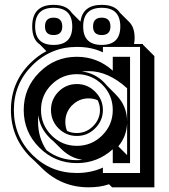

<svg xmlns="http://www.w3.org/2000/svg" viewBox="-20 -717 701 798"><path d="M508.3 -72.3V-205.1Q506.3 -149.9 471.7 -108.9ZM299.3 -51.3Q311 -51.3 322.8 -52.7Q272.5 -60.1 234.9 -97.7L200.7 -131.3Q192.4 -137.7 185.1 -145.5Q145.5 -185.5 139.2 -237.8Q138.2 -231 138.2 -224.4Q138.2 -217.8 138.2 -210.9Q138.2 -144.5 173.3 -92.8Q227.1 -51.3 299.3 -51.3ZM462.4 -322.8Q508.3 -276.9 508.3 -210.9V-350.1Q429.7 -421.4 348.1 -421.4Q333.5 -421.4 319.8 -419.9Q374.5 -413.6 413.1 -374Q420.4 -366.2 427.2 -358.4L461.4 -324.2H460.9ZM299.3 -164.1Q338.4 -164.1 366.7 -192.4Q395.5 -221.2 395.5 -259.8Q395.5 -271 393.1 -280.8Q390.6 -290.5 386.2 -300.3Q369.1 -308.1 348.1 -308.1Q308.6 -308.1 279.8 -279.3H279.3Q251.5 -250 251.5 -210.9Q251.5 -200.7 253.2 -191.2Q254.9 -181.6 258.8 -172.9Q276.9 -164.1 299.3 -164.1ZM125.5 -46.4Q115.2 -55.2 105 -65.4Q25.4 -146.5 25.4 -259.8Q25.4 -374 105 -453.6Q137.2 -485.8 172.9 -504.4L145.5 -532.2Q113.8 -553.2 113.8 -606.9Q113.8 -696.8 202.6 -696.8Q257.3 -696.8 278.8 -663.1L314.5 -627Q323.7 -696.8 402.8 -696.8Q457.5 -696.8 478.5 -664.1L517.6 -625Q539.6 -603 539.6 -558.1Q539.6 -551.3 538.8 -545.4Q538.1 -539.6 537.1 -534.2H574.2V-531.2L621.6 -483.9V61.5H445.8L433.1 48.8Q412.6 55.7 392.1 58.6Q371.6 61.5 348.1 61.5Q235.4 61.5 154.8 -17.6ZM299.3 -39.1Q208 -39.1 143.3 -103.8Q78.6 -168.5 78.6 -259.8Q78.6 -351.1 143.3 -416Q208 -481 299.3 -481Q384.8 -481 448.7 -423.3V-481H520.5V-39.1H448.7V-96.7Q384.8 -39.1 299.3 -39.1ZM299.3 -110.8Q361.3 -110.8 405 -154.5Q448.7 -198.2 448.7 -259.8Q448.7 -321.8 405 -365.2Q361.3 -408.7 299.3 -408.7Q237.8 -408.7 194.1 -365.2Q150.4 -321.8 150.4 -259.8Q150.4 -198.2 194.1 -154.5Q237.8 -110.8 299.3 -110.8ZM402.8 -571.3Q366.7 -571.3 366.7 -606.9Q366.7 -643.6 402.8 -643.6Q439 -643.6 439 -606.9Q439 -571.3 402.8 -571.3ZM202.6 -571.3Q167 -571.3 167 -606.9Q167 -643.6 202.6 -643.6Q238.8 -643.6 238.8 -606.9Q238.8 -571.3 202.6 -571.3ZM202.6 -530.3Q280.3 -530.3 280.3 -606.9Q280.3 -684.6 202.6 -684.6Q126 -684.6 126 -606.9Q126 -530.3 202.6 -530.3ZM402.8 -530.3Q480 -530.3 480 -606.9Q480 -684.6 402.8 -684.6Q325.7 -684.6 325.7 -606.9Q325.7 -530.3 402.8 -530.3ZM299.3 -151.9Q254.9 -151.9 223.1 -183.6Q191.9 -215.3 191.9 -259.8Q191.9 -304.2 223.1 -335.9Q254.9 -367.7 299.3 -367.7Q343.8 -367.7 375.5 -335.9Q407.7 -303.7 407.7 -259.8Q407.7 -215.8 375.5 -183.6Q343.8 -151.9 299.3 -151.9ZM299.3 2Q358.4 2 407.7 -20.5V2H562V-522H407.7V-499.5Q381.3 -511.7 355.7 -516.8Q330.1 -522 299.3 -522Q190.9 -522 113.8 -444.8Q37.6 -368.7 37.6 -259.8Q37.6 -150.9 113.8 -74.2Q190.4 2 299.3 2Z"/></svg>

Font: Gondrin
Style: Regular
Weight: 400
Designer: Peter Wiegel, original typeface by Carl Albert Fahrenwaldt 1901
Foundry: Peter Wiegel
Version: Version 1.000 2010 initial release